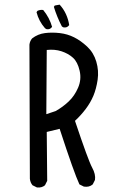

<svg xmlns="http://www.w3.org/2000/svg" viewBox="-20 -830 540 844"><path d="M142.6 -5.9 123 -15.6Q113.3 -27.3 111.3 -43.9L109.4 -633.8Q111.3 -649.4 121.1 -661.1Q146.5 -680.7 177.7 -684.6Q209 -688.5 242.7 -684.6Q276.4 -680.7 305.7 -666Q335 -651.4 363.3 -625Q391.6 -598.6 403.3 -559.1Q415 -519.5 409.2 -479.5Q403.3 -439.5 390.6 -409.2Q377.9 -378.9 356.9 -351.1Q335.9 -323.2 309.6 -298.8Q368.2 -124 384.8 -93.8Q401.4 -63.5 397.5 -39.1L387.7 -19.5Q372.1 -5.9 348.6 -9.8L329.1 -19.5Q305.7 -69.3 242.2 -263.7L185.5 -250L187.5 -35.2L177.7 -15.6Q164.1 -3.9 142.6 -5.9ZM224.6 -341.8Q255.9 -359.4 281.7 -383.8Q307.6 -408.2 323.2 -444.3Q338.9 -480.5 330.1 -519Q321.3 -557.6 300.8 -576.2Q280.3 -594.7 250.5 -604.5Q220.7 -614.3 185.5 -610.4L183.6 -328.1ZM183.6 -702.1 177.7 -706.1Q150.4 -737.3 140.6 -776.4L144.5 -782.2Q156.2 -788.1 169.9 -786.1Q197.3 -752.9 209 -711.9Q199.2 -698.2 183.6 -702.1ZM257.8 -710 252 -713.9Q230.5 -754.9 216.8 -799.8L220.7 -805.7L242.2 -809.6Q259.8 -790 270 -767.6Q280.3 -745.1 284.2 -719.7Q274.4 -706.1 257.8 -710Z"/></svg>

Font: NaikaiFont
Style: Regular-Lite
Weight: 400
Version: Version 1.67